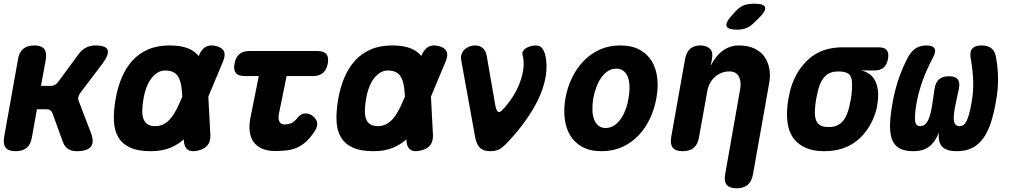

<svg xmlns="http://www.w3.org/2000/svg" viewBox="-25 -805 5445 1035"><path d="M59 10Q21 10 6 -8.5Q-9 -27 -3 -65L72 -485Q78 -523 100 -541.5Q122 -560 160 -560Q198 -560 213 -541.5Q228 -523 222 -485L196 -342H248Q261 -342 271 -347.5Q281 -353 289 -364L397 -511Q415 -536 438 -548Q461 -560 489 -560Q546 -560 555 -536Q564 -512 528 -463L407 -303Q399 -292 397 -281Q395 -270 400 -259L465 -89Q484 -39 465 -14.5Q446 10 389 10Q360 10 341.5 -2.5Q323 -15 314 -40L258 -194Q254 -205 246 -210.5Q238 -216 225 -216H174L147 -65Q141 -27 119 -8.5Q97 10 59 10Z M1109 -77Q1110 -42 1093.5 -21.5Q1077 -1 1041 7Q1005 15 986.5 1.5Q968 -12 966 -47V-54Q936 -27 897 -10Q851 10 788 10Q718 10 675.5 -10Q633 -30 612 -66.5Q591 -103 589 -154.5Q587 -206 598 -270Q609 -334 631.5 -387Q654 -440 689 -478.5Q724 -517 773.5 -538.5Q823 -560 889 -560Q952 -560 992 -543Q1025 -529 1046 -503Q1060 -538 1083 -552Q1106 -565 1139 -557Q1172 -549 1182 -528.5Q1192 -508 1177 -473L1098 -284ZM958 -284Q956 -318 952 -343Q947 -371 936.5 -389.5Q926 -408 908.5 -416.5Q891 -425 865 -425Q845 -425 826.5 -414.5Q808 -404 792.5 -384.5Q777 -365 765.5 -336Q754 -307 748 -270Q742 -234 742 -206.5Q742 -179 749.5 -161Q757 -143 772.5 -134Q788 -125 812 -125Q838 -125 859 -136.5Q880 -148 897.5 -170Q915 -192 931 -224Q944 -251 958 -284Z M1686 -530Q1720 -530 1734 -513.5Q1748 -497 1742 -463Q1736 -429 1716 -412Q1696 -395 1662 -395H1520L1479 -194Q1476 -180 1476.5 -169Q1477 -158 1481 -150Q1485 -142 1491.5 -138Q1498 -134 1508 -134Q1526 -134 1543 -140Q1560 -146 1581 -172Q1598 -193 1621 -193.5Q1644 -194 1663 -178Q1685 -159 1685 -138Q1685 -117 1671 -97Q1647 -61 1623 -39.5Q1599 -18 1572.5 -7.5Q1546 3 1517.5 6Q1489 9 1457 9Q1416 9 1387 -4Q1358 -17 1341.5 -40.5Q1325 -64 1321 -97Q1317 -130 1325 -170L1370 -395H1293Q1260 -395 1246.5 -411.5Q1233 -428 1239 -461Q1245 -496 1265 -513Q1285 -530 1320 -530Z M2309 -77Q2310 -42 2293.5 -21.5Q2277 -1 2241 7Q2205 15 2186.5 1.5Q2168 -12 2166 -47V-54Q2136 -27 2097 -10Q2051 10 1988 10Q1918 10 1875.5 -10Q1833 -30 1812 -66.5Q1791 -103 1789 -154.5Q1787 -206 1798 -270Q1809 -334 1831.5 -387Q1854 -440 1889 -478.5Q1924 -517 1973.5 -538.5Q2023 -560 2089 -560Q2152 -560 2192 -543Q2225 -529 2246 -503Q2260 -538 2283 -552Q2306 -565 2339 -557Q2372 -549 2382 -528.5Q2392 -508 2377 -473L2298 -284ZM2158 -284Q2156 -318 2152 -343Q2147 -371 2136.5 -389.5Q2126 -408 2108.5 -416.5Q2091 -425 2065 -425Q2045 -425 2026.5 -414.5Q2008 -404 1992.5 -384.5Q1977 -365 1965.5 -336Q1954 -307 1948 -270Q1942 -234 1942 -206.5Q1942 -179 1949.5 -161Q1957 -143 1972.5 -134Q1988 -125 2012 -125Q2038 -125 2059 -136.5Q2080 -148 2097.5 -170Q2115 -192 2131 -224Q2144 -251 2158 -284Z M2537 -62 2461 -482Q2458 -501 2464 -515.5Q2470 -530 2481.5 -540Q2493 -550 2507.5 -555Q2522 -560 2535 -560Q2562 -560 2577.5 -546Q2593 -532 2598 -508L2644 -243Q2649 -212 2658 -204Q2667 -196 2681 -210Q2713 -243 2737.5 -281Q2762 -319 2777 -359Q2792 -399 2796.5 -437Q2801 -475 2792 -508Q2789 -520 2794.5 -529.5Q2800 -539 2810.5 -545.5Q2821 -552 2835.5 -556Q2850 -560 2863 -560Q2889 -560 2901.5 -540Q2914 -520 2919 -482Q2925 -430 2913.5 -376.5Q2902 -323 2876.5 -269.5Q2851 -216 2813.5 -162.5Q2776 -109 2729 -57Q2702 -26 2679 -8Q2656 10 2618 10Q2580 10 2562 -8.5Q2544 -27 2537 -62Z M3218 10Q3156 10 3114 -13Q3072 -36 3048.5 -75.5Q3025 -115 3019 -166.5Q3013 -218 3023 -275Q3033 -332 3057.5 -383.5Q3082 -435 3119.5 -474.5Q3157 -514 3207 -537Q3257 -560 3319 -560Q3381 -560 3423 -537Q3465 -514 3488.5 -475Q3512 -436 3518 -384.5Q3524 -333 3513 -275Q3503 -218 3479 -166.5Q3455 -115 3417.5 -75.5Q3380 -36 3330 -13Q3280 10 3218 10ZM3240 -115Q3264 -115 3284.5 -128Q3305 -141 3320.5 -163Q3336 -185 3347 -214Q3358 -243 3363 -275Q3369 -308 3368.5 -337Q3368 -366 3360.5 -387.5Q3353 -409 3337 -422Q3321 -435 3297 -435Q3273 -435 3252.5 -422Q3232 -409 3216.5 -387Q3201 -365 3190 -336Q3179 -307 3173 -275Q3168 -243 3168.5 -214Q3169 -185 3177 -163Q3185 -141 3200.5 -128Q3216 -115 3240 -115Z M4040 -683Q4020 -662 3997.5 -653.5Q3975 -645 3949 -645Q3898 -645 3891.5 -664.5Q3885 -684 3923 -725L3941 -745Q3966 -771 3989 -778Q4012 -785 4043 -785Q4094 -785 4099.5 -765.5Q4105 -746 4066 -708ZM3788 -315 3743 -65Q3737 -27 3715 -8.5Q3693 10 3655 10Q3617 10 3602 -8.5Q3587 -27 3593 -65L3668 -487Q3675 -524 3695.5 -542Q3716 -560 3750 -560Q3784 -560 3802 -542Q3820 -524 3813 -487L3806 -450Q3832 -503 3871 -531.5Q3910 -560 3958 -560Q4006 -560 4040.5 -544Q4075 -528 4095 -500.5Q4115 -473 4122 -435.5Q4129 -398 4121 -355L4034 135Q4027 173 4005.5 191.5Q3984 210 3946 210Q3908 210 3892.5 191.5Q3877 173 3884 135L3965 -325Q3968 -342 3967 -359Q3966 -376 3959.5 -389.5Q3953 -403 3940.5 -411.5Q3928 -420 3907 -420Q3884 -420 3864 -412Q3844 -404 3828 -389.5Q3812 -375 3802 -356Q3792 -337 3788 -315Z M4688 -425H4618Q4670 -413 4691.5 -371.5Q4713 -330 4708 -270L4704 -240Q4702 -225 4698 -210Q4670 -111 4599 -50.5Q4528 10 4418 10Q4363 10 4323.5 -6Q4284 -22 4259.5 -50.5Q4235 -79 4225 -120Q4215 -161 4218 -210Q4219 -240 4224.5 -270Q4230 -300 4238 -330Q4268 -429 4338 -489.5Q4408 -550 4518 -550H4711Q4743 -550 4755 -535Q4767 -520 4762 -488Q4756 -456 4738 -440.5Q4720 -425 4688 -425ZM4442 -120Q4464 -120 4480.5 -126Q4497 -132 4510 -143.5Q4523 -155 4532 -171.5Q4541 -188 4548 -210Q4556 -240 4561.5 -270Q4567 -300 4568 -330Q4571 -384 4554.5 -402Q4538 -420 4494 -420Q4451 -420 4426 -397Q4401 -374 4388 -330Q4380 -300 4374.5 -270Q4369 -240 4368 -210Q4365 -166 4381.5 -143Q4398 -120 4442 -120Z M5266 -560Q5301 -560 5320 -544Q5339 -528 5344 -496Q5353 -451 5355 -390.5Q5357 -330 5343 -254Q5332 -190 5315.5 -141Q5299 -92 5274.5 -58.5Q5250 -25 5215.5 -7.5Q5181 10 5133 10Q5078 10 5054.5 -13.5Q5031 -37 5036 -90Q5016 -39 4983.5 -14.5Q4951 10 4899 10Q4850 10 4822 -6.5Q4794 -23 4782.5 -56Q4771 -89 4773 -138.5Q4775 -188 4787 -254Q4801 -330 4823 -390.5Q4845 -451 4870 -497Q4887 -528 4911 -544Q4935 -560 4970 -560Q5003 -560 5012.5 -544Q5022 -528 5005 -496Q4987 -462 4973 -431Q4959 -400 4948.5 -370.5Q4938 -341 4930 -312Q4922 -283 4916 -251Q4910 -216 4908 -192Q4906 -168 4908 -153Q4910 -138 4917 -131.5Q4924 -125 4936 -125Q4947 -125 4957 -131Q4967 -137 4975 -151Q4983 -165 4989.5 -188Q4996 -211 5001 -246L5013 -327Q5018 -361 5037 -377.5Q5056 -394 5090 -394Q5124 -394 5137.5 -377.5Q5151 -361 5144 -327L5126 -243Q5119 -209 5117 -186.5Q5115 -164 5118 -150.5Q5121 -137 5128.5 -131Q5136 -125 5148 -125Q5160 -125 5169 -131.5Q5178 -138 5185.5 -153Q5193 -168 5199.5 -192Q5206 -216 5212 -251Q5218 -283 5220 -312Q5222 -341 5221 -370.5Q5220 -400 5216.5 -430.5Q5213 -461 5207 -495Q5202 -528 5217 -544Q5232 -560 5266 -560Z"/></svg>

Font: Maple Mono NL ExtraBold
Style: Italic
Weight: 800
Italic angle: -10°
Monospace: yes
Designer: subframe7536
Version: Version 7.000